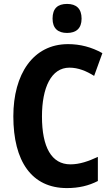

<svg xmlns="http://www.w3.org/2000/svg" viewBox="-20 -949 569 979"><path d="M322 -929C274 -929 248 -906 248 -854C248 -804 276 -781 322 -781C368 -781 396 -804 396 -854C396 -905 369 -929 322 -929ZM334 -604C379 -604 420 -587 460 -562L502 -678C447 -709 388 -724 327 -724C148 -724 48 -570 48 -356C48 -126 142 10 321 10C382 10 432 -2 479 -26V-149C431 -127 387 -111 339 -111C243 -111 194 -198 194 -355C194 -502 241 -604 334 -604Z"/></svg>

Font: Noto Sans Devanagari Condensed
Style: Bold
Weight: 700
Width: 3
Designer: Jelle Bosma - Monotype Design Team
Foundry: Monotype Imaging Inc.
Version: Version 2.004